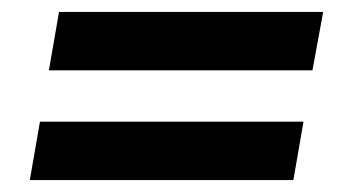

<svg xmlns="http://www.w3.org/2000/svg" viewBox="-20 -470 570 322"><path d="M79 -450H522L504 -352H62ZM47 -266H489L472 -168H30Z"/></svg>

Font: Bai Jamjuree SemiBold
Style: Italic
Weight: 600
Italic angle: -10°
Version: Version 1.000; ttfautohint (v1.6)